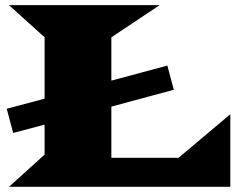

<svg xmlns="http://www.w3.org/2000/svg" viewBox="-20 -720 937 740"><path d="M14.6 0 151.9 -124V-239.7L30.8 -207.5L5.9 -300.8L151.9 -339.8V-576.2L14.6 -700.2H595.2L409.2 -576.2V-409.2L625 -467.3L649.9 -374L409.2 -309.1V-111.8H668L867.7 -279.8V0Z"/></svg>

Font: Goblin
Style: Regular
Weight: 400
Designer: Riccardo De Franceschi
Foundry: Sorkin Type Co.
Version: Version 1.001